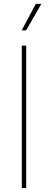

<svg xmlns="http://www.w3.org/2000/svg" viewBox="-20 -961 246 981"><path d="M113.8 -727.5V0H91.3V-727.5ZM90.8 -805.7 163.1 -941.4H191.4L113.3 -805.7Z"/></svg>

Font: Inter 17pt Thin
Style: Regular
Weight: 250
Version: Version 4.001;git-66647c0bb